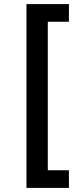

<svg xmlns="http://www.w3.org/2000/svg" viewBox="-20 -755 379 936"><path d="M109 161V-735H316V-649H213V75H316V161Z"/></svg>

Font: Archivo SemiBold SemiBold
Style: Regular
Weight: 600
Version: Version 2.001